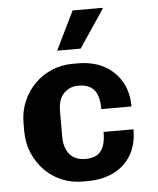

<svg xmlns="http://www.w3.org/2000/svg" viewBox="-54 -806 708 863"><g transform="rotate(-5 300.0 -375.0)"><path d="M283 10Q234 10 190 -8.5Q146 -27 113 -61Q80 -95 61 -140Q42 -185 42 -239V-273Q42 -327 61 -372Q80 -417 113.5 -450.5Q147 -484 191 -502.5Q235 -521 285 -521H308Q377 -521 427 -494Q477 -467 504.5 -419Q532 -371 532 -307H396Q396 -349 385 -374Q374 -399 353.5 -410Q333 -421 302 -421Q263 -421 236.5 -394.5Q210 -368 210 -313V-198Q210 -148 234.5 -119Q259 -90 306 -90Q336 -90 356 -101Q376 -112 386.5 -137Q397 -162 397 -204H532Q532 -136 503.5 -88Q475 -40 424 -15Q373 10 305 10ZM221 -586 306 -760H440L442 -757L327 -586Z"/></g></svg>

Font: Chivo Mono Medium
Style: Bold
Weight: 700
Monospace: yes
Version: Version 1.008